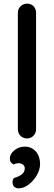

<svg xmlns="http://www.w3.org/2000/svg" viewBox="-20 -760 297 1054"><path d="M178 -51Q178 -29 163.5 -14.5Q149 0 128 0Q107 0 92.5 -14.5Q78 -29 78 -51V-689Q78 -711 93 -725.5Q108 -740 129 -740Q151 -740 164.5 -725.5Q178 -711 178 -689ZM200 140Q200 171 182 202Q164 233 137 253.5Q110 274 80 274Q70 274 59.5 266.5Q49 259 49 239Q49 219 61.5 215.5Q74 212 86 206Q100 199 108 188.5Q116 178 116 164Q116 152 106.5 144Q97 136 82 136Q76 136 68.5 137.5Q61 139 55 143Q46 138 40 131Q34 124 34 110Q35 84 59.5 64.5Q84 45 116 45Q154 45 177 72Q200 99 200 140Z"/></svg>

Font: Quicksand Light SemiBold
Style: Regular
Weight: 600
Version: Version 3.006